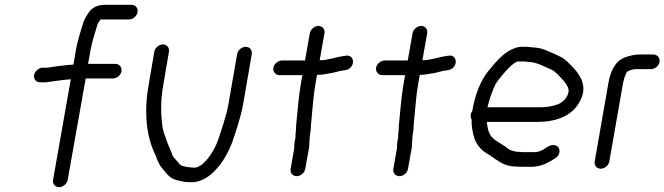

<svg xmlns="http://www.w3.org/2000/svg" viewBox="-20 -722 2768 800"><path d="M147 -379H172C202 -383 232 -388 265 -391C268 -391 272 -391 275 -392L201 28C198 44 210 58 226 58C242 58 259 44 262 28L337 -395H450C467 -395 483 -408 486 -425C489 -442 477 -456 460 -456H347L357 -512C364 -551 376 -586 386 -619C387 -625 394 -634 398 -640C400 -641 402 -641 404 -641H517C534 -641 550 -654 553 -671C556 -688 545 -702 528 -702H415C387 -702 361 -689 349 -669C341 -657 332 -643 327 -628C316 -590 303 -554 296 -512L286 -453C280 -452 275 -452 270 -452C238 -449 207 -445 177 -440H158C142 -440 125 -425 122 -409C119 -393 131 -379 147 -379Z M623 -507 599 -366C579 -253 590 -152 628 -75C635 -57 640 -42 650 -28L668 -6C683 12 692 21 714 28L731 32C742 35 755 37 769 37C805 40 834 24 856 7C896 -27 923 -68 946 -125C961 -168 984 -235 993 -288L1029 -496C1032 -513 1021 -527 1004 -527C987 -527 971 -513 968 -496L932 -289C923 -239 902 -178 888 -137C873 -96 850 -61 822 -37C817 -33 802 -24 796 -24C791 -23 787 -23 782 -24C773 -24 763 -26 755 -27L739 -31C729 -36 728 -38 719 -49L701 -70C699 -73 698 -78 696 -83C690 -97 683 -114 677 -128C670 -152 659 -172 656 -201C650 -249 649 -303 660 -366L684 -507C687 -523 675 -537 659 -537C643 -537 626 -523 623 -507Z M1271 -584 1251 -470H1155C1139 -470 1122 -456 1119 -440C1116 -424 1128 -409 1144 -409H1240L1235 -382C1224 -319 1221 -270 1215 -211C1213 -196 1214 -183 1212 -169C1210 -159 1213 -150 1209 -139C1208 -132 1206 -124 1206 -116V-104L1191 -19C1188 -2 1199 12 1216 12C1233 12 1249 -2 1252 -19L1268 -108C1269 -129 1270 -152 1273 -170C1276 -185 1275 -199 1277 -216C1283 -271 1285 -322 1296 -382L1301 -410C1319 -410 1342 -414 1357 -417C1373 -419 1391 -426 1407 -428L1420 -430C1461 -437 1461 -496 1421 -490L1409 -488C1377 -484 1348 -471 1312 -471L1332 -584C1335 -600 1323 -614 1307 -614C1291 -614 1274 -600 1271 -584Z M1699 -584 1679 -470H1583C1567 -470 1550 -456 1547 -440C1544 -424 1556 -409 1572 -409H1668L1663 -382C1652 -319 1649 -270 1643 -211C1641 -196 1642 -183 1640 -169C1638 -159 1641 -150 1637 -139C1636 -132 1634 -124 1634 -116V-104L1619 -19C1616 -2 1627 12 1644 12C1661 12 1677 -2 1680 -19L1696 -108C1697 -129 1698 -152 1701 -170C1704 -185 1703 -199 1705 -216C1711 -271 1713 -322 1724 -382L1729 -410C1747 -410 1770 -414 1785 -417C1801 -419 1819 -426 1835 -428L1848 -430C1889 -437 1889 -496 1849 -490L1837 -488C1805 -484 1776 -471 1740 -471L1760 -584C1763 -600 1751 -614 1735 -614C1719 -614 1702 -600 1699 -584Z M2195 -463C2227 -458 2251 -442 2278 -432C2297 -422 2312 -403 2325 -389C2334 -380 2357 -352 2347 -333C2344 -314 2320 -292 2303 -287C2281 -279 2258 -275 2229 -275H2011C2020 -311 2031 -343 2045 -372C2061 -397 2081 -419 2101 -440C2112 -450 2127 -466 2142 -466H2159C2171 -466 2183 -463 2195 -463ZM2172 -527H2153C2143 -527 2133 -525 2122 -520C2077 -504 2043 -460 2013 -424C1983 -386 1961 -331 1950 -271L1948 -260C1941 -251 1938 -237 1945 -225C1944 -193 1950 -168 1957 -144C1967 -119 1984 -97 2006 -84C2047 -62 2070 -28 2133 -28C2142 -27 2148 -27 2153 -27H2195C2237 -27 2267 -46 2294 -63C2319 -79 2316 -112 2292 -117C2273 -121 2257 -107 2244 -99C2235 -93 2219 -88 2206 -88H2164C2160 -88 2154 -88 2147 -89C2130 -89 2114 -93 2103 -98L2093 -106C2084 -112 2069 -122 2061 -127L2045 -137C2041 -140 2038 -143 2035 -146C2016 -161 2012 -186 2008 -214H2219C2303 -214 2370 -243 2398 -304C2429 -361 2397 -409 2373 -435C2356 -453 2335 -478 2310 -488C2298 -494 2284 -501 2270 -506C2252 -514 2234 -522 2210 -524C2196 -524 2185 -527 2172 -527Z M2519 -50 2576 -376C2578 -385 2580 -392 2581 -396C2583 -401 2588 -417 2593 -423C2600 -429 2619 -434 2630 -434H2692C2709 -434 2725 -447 2728 -464C2731 -481 2719 -495 2702 -495H2641C2623 -495 2598 -488 2584 -483C2544 -468 2524 -427 2515 -376L2458 -50C2455 -33 2466 -19 2483 -19C2500 -19 2516 -33 2519 -50Z"/></svg>

Font: Blanket
Style: Obl
Weight: 400
Foundry: Cannot Into Space Fonts
Version: Version 0.9